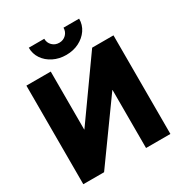

<svg xmlns="http://www.w3.org/2000/svg" viewBox="-211 -1079 1155 1227"><g transform="rotate(-30 367.0 -465.0)"><path d="M45.9 -727.5H225.6V-299.8H227.1L531.2 -727.5H688.5V0H508.8V-428.2H507.3L199.2 0H45.9ZM365.7 -769.5Q313.5 -769.5 271.2 -790.8Q229 -812 204.6 -848.1Q180.2 -884.3 180.2 -929.7H294.4Q294.4 -899.9 314.9 -879.6Q335.4 -859.4 365.7 -859.4Q396 -859.4 416.3 -879.6Q436.5 -899.9 436.5 -929.7H551.8Q551.8 -884.3 527.1 -848.1Q502.4 -812 460.4 -790.8Q418.5 -769.5 365.7 -769.5Z"/></g></svg>

Font: Inter Display Extra Bold
Style: Regular
Weight: 800
Designer: Rasmus Andersson
Foundry: rsms
Version: Version 4.000;git-4fc901f